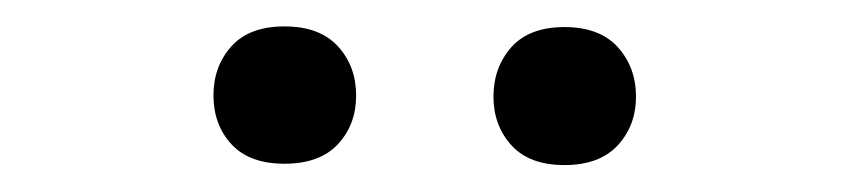

<svg xmlns="http://www.w3.org/2000/svg" viewBox="-20 -741 640 144"><path d="M140.1 -669.4Q140.1 -647.5 153.6 -632.8Q167 -618.2 193.4 -618.2Q219.7 -618.2 233.4 -632.8Q247.1 -647.5 247.1 -669.4Q247.1 -691.4 233.4 -706.3Q219.7 -721.2 193.4 -721.2Q167 -721.2 153.6 -706.3Q140.1 -691.4 140.1 -669.4ZM350.1 -668.5Q350.1 -647 363.5 -632.1Q377 -617.2 403.3 -617.2Q429.7 -617.2 443.4 -632.1Q457 -647 457 -668.5Q457 -690.4 443.4 -705.6Q429.7 -720.7 403.3 -720.7Q377 -720.7 363.5 -705.6Q350.1 -690.4 350.1 -668.5Z"/></svg>

Font: Roboto Mono
Style: Regular
Weight: 400
Monospace: yes
Designer: Google
Version: Version 3.000